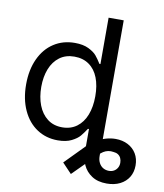

<svg xmlns="http://www.w3.org/2000/svg" viewBox="-96 -786 910 1063"><g transform="rotate(10 358.5 -254.0)"><path d="M511.7 -116.2V56.6Q511.7 78.1 520.5 94.7Q529.3 111.3 543.9 119.6Q558.6 127.9 576.2 127.9Q592.8 127.9 605 120.6Q617.2 113.3 624 101.1Q630.9 88.9 630.9 73.2Q630.9 58.6 625.5 46.9Q620.1 35.2 609.4 28.3Q598.6 21.5 584 20.5Q568.4 17.6 553.7 20.5Q539.1 23.4 526.9 31.2Q514.6 39.1 502.9 50.8L372.1 181.6L319.3 126L427.7 15.6Q450.2 -6.8 476.1 -22Q502 -37.1 529.3 -44.9Q556.6 -52.7 583 -52.7Q622.1 -52.7 652.3 -37.1Q682.6 -21.5 699.7 6.8Q716.8 35.2 716.8 73.2Q716.8 110.4 699.7 138.7Q682.6 167 650.9 183.1Q619.1 199.2 576.2 199.2Q525.4 199.2 492.2 177.2Q459 155.3 443.4 121.1Q427.7 86.9 427.7 48.8V-116.2ZM42 -263.7Q42 -346.7 70.8 -408.7Q99.6 -470.7 150.9 -503.9Q202.1 -537.1 268.6 -537.1Q315.4 -537.1 346.2 -522Q377 -506.8 391.6 -489.3Q406.2 -471.7 421.9 -446.3H427.7V-707H512.7V0H430.7V-81.1H421.9Q405.3 -55.7 390.6 -38.1Q376 -20.5 345.2 -4.9Q314.5 10.7 267.6 10.7Q202.1 10.7 150.9 -22.9Q99.6 -56.6 70.8 -119.1Q42 -181.6 42 -263.7ZM430.7 -265.6Q430.7 -325.2 413.6 -369.1Q396.5 -413.1 362.3 -437.5Q328.1 -461.9 279.3 -461.9Q230.5 -461.9 196.3 -436.5Q162.1 -411.1 144.5 -366.7Q127 -322.3 127 -265.6Q127 -208 144.5 -162.6Q162.1 -117.2 196.3 -90.8Q230.5 -64.5 279.3 -64.5Q327.1 -64.5 361.3 -89.8Q395.5 -115.2 413.1 -160.6Q430.7 -206.1 430.7 -265.6Z"/></g></svg>

Font: WEMIX Pretendard Variable
Style: Regular
Weight: 400
Designer: Base glyphs from Inter by Rasmus Andersson; Hangeul glyphs from Noto Sans CJK(Source Han Sans) by Jang Soo-young and Kan
Foundry: Kil Hyung-jin
Version: Version 1.000;Glyphs 3.2 (3208)